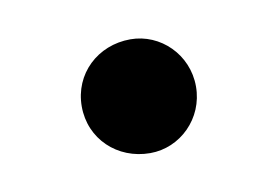

<svg xmlns="http://www.w3.org/2000/svg" viewBox="-33 -426 320 221"><g transform="rotate(-10 127.0 -315.5)"><path d="M128.5 -248.5C163.5 -248.5 193.5 -277.5 193.5 -315C193.5 -352.5 163.5 -381.5 128.5 -381.5C90 -381.5 60 -353 60 -315C60 -277 90 -248.5 128.5 -248.5Z"/></g></svg>

Font: Vela Sans SemBd
Style: Regular
Weight: 600
Designer: Principal design: Mikhail Sharanda - project Manrope.
Design modification: Ravid Balaliev
Foundry: Mikhail Sharanda
Version: Version 1.001